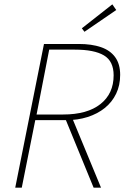

<svg xmlns="http://www.w3.org/2000/svg" viewBox="-20 -862 640 882"><path d="M50 0 182 -660H342Q401 -660 443.5 -645.5Q486 -631 509 -599.5Q532 -568 532 -518Q532 -470 513.5 -431.5Q495 -393 461.5 -366Q428 -339 382.5 -324.5Q337 -310 284 -310H142L80 0ZM148 -336H270Q381 -336 441.5 -384Q502 -432 502 -516Q502 -581 457.5 -607.5Q413 -634 324 -634H206ZM282 -312 310 -324 444 0H410ZM368 -716 356 -732 496 -842 514 -816Z"/></svg>

Font: SourceCodeVF
Style: Italic
Weight: 200
Italic angle: -11°
Monospace: yes
Designer: Paul D. Hunt, Teo Tuominen
Foundry: Adobe
Version: Version 1.026;hotconv 1.1.0;makeotfexe 2.6.0